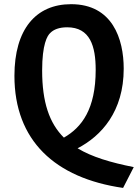

<svg xmlns="http://www.w3.org/2000/svg" viewBox="-20 -759 660 918"><path d="M320 -739C517.5 -739 571.5 -573.5 571.5 -430.5C571.5 -226 465 -109 351 -50C337 -42.5 322.5 -36 308.5 -30.5L253 -84.5C264 -89.5 275 -95 285.5 -101C304.5 -81.5 326.5 -65 351 -50C419.5 -8.5 509 18 619.5 40L568.5 139.5C242.5 92.5 49 -87.5 49 -396.5C49 -619 151.5 -739 320 -739ZM181.5 -422C181.5 -270 216 -170 285.5 -101C370.5 -149.5 437.5 -237 437.5 -425C437.5 -538 411 -628.5 301 -628.5C262.5 -628.5 236.5 -617.5 221.5 -602.5C205.5 -589 181.5 -546.5 181.5 -422Z"/></svg>

Font: Monaspace Argon SemiBold
Style: Regular
Weight: 600
Designer: Riley Cran & the Lettermatic Team
Foundry: Lettermatic
Version: Version 1.000 (Monaspace Argon)